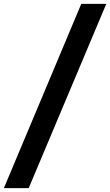

<svg xmlns="http://www.w3.org/2000/svg" viewBox="-102 -760 568 990"><path d="M-82 210 317 -740H446L46 210Z"/></svg>

Font: Georama Condensed ExtraBold
Style: Italic
Weight: 800
Width: 3
Italic angle: -9°
Designer: Jean-Baptiste Levee
Foundry: Production Type
Version: Version 1.000